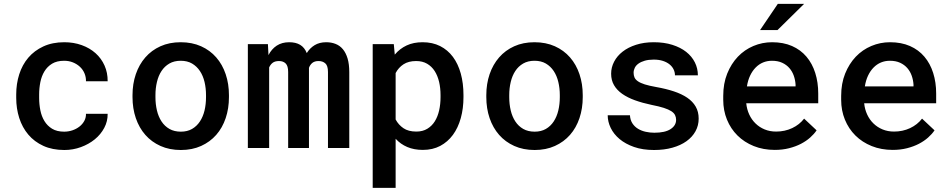

<svg xmlns="http://www.w3.org/2000/svg" viewBox="-20 -753 4841 977"><path d="M306.6 -83Q328.1 -83 348.4 -89.8Q368.7 -96.7 384.3 -108.9Q399.9 -121.1 408.9 -137.7Q418 -154.3 417.5 -173.8H527.8Q528.3 -135.7 510.5 -102.3Q492.7 -68.8 462.2 -43.9Q431.6 -19 391.6 -4.4Q351.6 10.3 307.6 10.3Q246.6 10.3 200.7 -10.7Q154.8 -31.7 124 -68.1Q93.3 -104.5 77.9 -152.6Q62.5 -200.7 62.5 -254.9V-272.5Q62.5 -326.7 77.9 -375Q93.3 -423.3 124 -459.5Q154.8 -495.6 200.7 -516.8Q246.6 -538.1 307.1 -538.1Q355 -538.1 395.8 -523.4Q436.5 -508.8 466.1 -482.4Q495.6 -456.1 512 -419.4Q528.3 -382.8 527.8 -339.4H417.5Q418 -360.8 409.9 -379.9Q401.9 -398.9 386.7 -413.1Q371.6 -427.2 351.1 -435.5Q330.6 -443.8 306.2 -443.8Q269.5 -443.8 245.1 -429Q220.7 -414.1 206.1 -389.9Q191.4 -365.7 185.3 -335Q179.2 -304.2 179.2 -272.5V-254.9Q179.2 -222.7 185.3 -191.9Q191.4 -161.1 206.1 -137Q220.7 -112.8 245.1 -97.9Q269.5 -83 306.6 -83Z M654.3 -269Q654.3 -326.2 671.1 -375.5Q688 -424.8 719.5 -460.9Q751 -497.1 796.4 -517.6Q841.8 -538.1 899.4 -538.1Q957.5 -538.1 1003.2 -517.6Q1048.8 -497.1 1080.3 -460.9Q1111.8 -424.8 1128.4 -375.5Q1145 -326.2 1145 -269V-258.8Q1145 -201.2 1128.4 -151.9Q1111.8 -102.5 1080.3 -66.7Q1048.8 -30.8 1003.4 -10.3Q958 10.3 900.4 10.3Q842.3 10.3 796.6 -10.3Q751 -30.8 719.5 -66.7Q688 -102.5 671.1 -151.9Q654.3 -201.2 654.3 -258.8ZM771 -258.8Q771 -222.7 778.6 -190.9Q786.1 -159.2 802 -135Q817.9 -110.8 842.3 -96.9Q866.7 -83 900.4 -83Q933.1 -83 957.3 -96.9Q981.4 -110.8 997.3 -135Q1013.2 -159.2 1020.8 -190.9Q1028.3 -222.7 1028.3 -258.8V-269Q1028.3 -304.2 1020.8 -335.9Q1013.2 -367.7 997.3 -391.6Q981.4 -415.5 957.3 -429.7Q933.1 -443.8 899.4 -443.8Q866.2 -443.8 841.8 -429.7Q817.4 -415.5 801.8 -391.6Q786.1 -367.7 778.6 -335.9Q771 -304.2 771 -269Z M1343.3 -528.3 1346.2 -472.7Q1361.8 -503.4 1388.2 -520.8Q1414.6 -538.1 1451.7 -538.1Q1485.4 -538.1 1507.6 -524.7Q1529.8 -511.2 1541 -482.9Q1556.6 -508.3 1581.1 -523.2Q1605.5 -538.1 1640.1 -538.1Q1666 -538.1 1687.7 -529.5Q1709.5 -521 1724.9 -502.4Q1740.2 -483.9 1748.8 -455.1Q1757.3 -426.3 1757.3 -385.7V0H1648.9V-386.7Q1648.9 -418.5 1635.5 -430.4Q1622.1 -442.4 1601.1 -442.4Q1581.1 -442.4 1569.3 -432.9Q1557.6 -423.3 1552.2 -407.7V0H1446.3V-386.7Q1446.3 -417.5 1433.8 -429.9Q1421.4 -442.4 1399.9 -442.4Q1379.4 -442.4 1367.7 -433.6Q1356 -424.8 1349.6 -409.7V0H1241.2V-528.3Z M2338.4 -258.8Q2338.4 -201.2 2324.7 -151.9Q2311 -102.5 2284.7 -66.7Q2258.3 -30.8 2220 -10.5Q2181.6 9.8 2131.8 9.8Q2086.9 9.8 2052.5 -4.9Q2018.1 -19.5 1993.2 -46.9V203.1H1876.5V-528.3H1983.9L1988.8 -475.1Q2014.2 -505.4 2049.1 -521.7Q2084 -538.1 2130.4 -538.1Q2180.7 -538.1 2219.5 -518.6Q2258.3 -499 2284.7 -463.6Q2311 -428.2 2324.7 -378.7Q2338.4 -329.1 2338.4 -269ZM2221.7 -269Q2221.7 -304.7 2214.4 -336.2Q2207 -367.7 2191.9 -391.4Q2176.8 -415 2153.3 -428.7Q2129.9 -442.4 2097.7 -442.4Q2058.6 -442.4 2033.2 -425.8Q2007.8 -409.2 1993.2 -381.3V-145Q2007.8 -117.7 2033 -100.6Q2058.1 -83.5 2098.6 -83.5Q2130.9 -83.5 2154.3 -97.7Q2177.7 -111.8 2192.6 -135.7Q2207.5 -159.7 2214.6 -191.4Q2221.7 -223.1 2221.7 -258.8Z M2454.6 -269Q2454.6 -326.2 2471.4 -375.5Q2488.3 -424.8 2519.8 -460.9Q2551.3 -497.1 2596.7 -517.6Q2642.1 -538.1 2699.7 -538.1Q2757.8 -538.1 2803.5 -517.6Q2849.1 -497.1 2880.6 -460.9Q2912.1 -424.8 2928.7 -375.5Q2945.3 -326.2 2945.3 -269V-258.8Q2945.3 -201.2 2928.7 -151.9Q2912.1 -102.5 2880.6 -66.7Q2849.1 -30.8 2803.7 -10.3Q2758.3 10.3 2700.7 10.3Q2642.6 10.3 2596.9 -10.3Q2551.3 -30.8 2519.8 -66.7Q2488.3 -102.5 2471.4 -151.9Q2454.6 -201.2 2454.6 -258.8ZM2571.3 -258.8Q2571.3 -222.7 2578.9 -190.9Q2586.4 -159.2 2602.3 -135Q2618.2 -110.8 2642.6 -96.9Q2667 -83 2700.7 -83Q2733.4 -83 2757.6 -96.9Q2781.7 -110.8 2797.6 -135Q2813.5 -159.2 2821 -190.9Q2828.6 -222.7 2828.6 -258.8V-269Q2828.6 -304.2 2821 -335.9Q2813.5 -367.7 2797.6 -391.6Q2781.7 -415.5 2757.6 -429.7Q2733.4 -443.8 2699.7 -443.8Q2666.5 -443.8 2642.1 -429.7Q2617.7 -415.5 2602.1 -391.6Q2586.4 -367.7 2578.9 -335.9Q2571.3 -304.2 2571.3 -269Z M3420.4 -143.1Q3420.4 -156.2 3415 -167.2Q3409.7 -178.2 3395.8 -187.3Q3381.8 -196.3 3357.7 -204.1Q3333.5 -211.9 3295.9 -219.2Q3249 -229 3211.2 -242.7Q3173.3 -256.3 3146.2 -275.4Q3119.1 -294.4 3104.5 -319.6Q3089.8 -344.7 3089.8 -377.9Q3089.8 -410.2 3105 -439.2Q3120.1 -468.3 3148.2 -490.2Q3176.3 -512.2 3216.6 -525.1Q3256.8 -538.1 3306.6 -538.1Q3359.4 -538.1 3401.1 -524.9Q3442.9 -511.7 3471.7 -489Q3500.5 -466.3 3515.9 -435.5Q3531.2 -404.8 3531.2 -369.6H3414.6Q3414.6 -385.3 3407.7 -399.7Q3400.9 -414.1 3387.2 -425.3Q3373.5 -436.5 3353.3 -443.1Q3333 -449.7 3306.6 -449.7Q3280.3 -449.7 3261 -444.1Q3241.7 -438.5 3229 -429.4Q3216.3 -420.4 3210.2 -408.2Q3204.1 -396 3204.1 -382.8Q3204.1 -369.6 3208.7 -358.9Q3213.4 -348.1 3226.1 -339.4Q3238.8 -330.6 3261.2 -323.5Q3283.7 -316.4 3319.3 -310.1Q3369.1 -301.3 3408.9 -288.1Q3448.7 -274.9 3476.8 -255.9Q3504.9 -236.8 3520 -210.7Q3535.2 -184.6 3535.2 -149.4Q3535.2 -114.3 3519 -85Q3502.9 -55.7 3473.1 -34.4Q3443.4 -13.2 3401.6 -1.5Q3359.9 10.3 3308.1 10.3Q3250.5 10.3 3206.5 -5.1Q3162.6 -20.5 3132.8 -45.4Q3103 -70.3 3087.6 -102.1Q3072.3 -133.8 3072.3 -166.5H3185.5Q3187 -142.1 3198.2 -125Q3209.5 -107.9 3227.1 -97.4Q3244.6 -86.9 3266.1 -82.3Q3287.6 -77.6 3309.6 -77.6Q3363.8 -77.6 3392.1 -95.9Q3420.4 -114.3 3420.4 -143.1Z M3922.4 9.8Q3863.8 9.8 3815.4 -9.8Q3767.1 -29.3 3732.7 -63.5Q3698.2 -97.7 3679.2 -144.3Q3660.2 -190.9 3660.2 -245.1V-265.1Q3660.2 -328.1 3680.4 -378.4Q3700.7 -428.7 3734.6 -464.4Q3768.6 -500 3813.7 -519Q3858.9 -538.1 3908.7 -538.1Q3966.3 -538.1 4010.3 -518.8Q4054.2 -499.5 4083.7 -464.6Q4113.3 -429.7 4128.4 -381.8Q4143.6 -334 4143.6 -276.9V-227.5H3777.3Q3780.3 -196.8 3792.5 -170.4Q3804.7 -144 3824.5 -124.8Q3844.2 -105.5 3870.8 -94.5Q3897.5 -83.5 3929.2 -83.5Q3973.6 -83.5 4011 -101.1Q4048.3 -118.7 4071.8 -149.4L4135.3 -89.8Q4122.6 -70.8 4102.5 -53Q4082.5 -35.2 4055.7 -21.2Q4028.8 -7.3 3995.4 1.2Q3961.9 9.8 3922.4 9.8ZM3908.2 -443.8Q3883.8 -443.8 3862.8 -435.1Q3841.8 -426.3 3825.2 -409.4Q3808.6 -392.6 3797.1 -368.4Q3785.6 -344.2 3780.8 -313.5H4028.3V-322.3Q4026.9 -345.7 4019.3 -367.4Q4011.7 -389.2 3997.1 -406.2Q3982.4 -423.3 3960.2 -433.6Q3938 -443.8 3908.2 -443.8ZM3938 -733.4H4071.8L3936.5 -600.1H3847.7Z M4522.5 9.8Q4463.9 9.8 4415.5 -9.8Q4367.2 -29.3 4332.8 -63.5Q4298.3 -97.7 4279.3 -144.3Q4260.3 -190.9 4260.3 -245.1V-265.1Q4260.3 -328.1 4280.5 -378.4Q4300.8 -428.7 4334.7 -464.4Q4368.7 -500 4413.8 -519Q4459 -538.1 4508.8 -538.1Q4566.4 -538.1 4610.4 -518.8Q4654.3 -499.5 4683.8 -464.6Q4713.4 -429.7 4728.5 -381.8Q4743.7 -334 4743.7 -276.9V-227.5H4377.4Q4380.4 -196.8 4392.6 -170.4Q4404.8 -144 4424.6 -124.8Q4444.3 -105.5 4470.9 -94.5Q4497.6 -83.5 4529.3 -83.5Q4573.7 -83.5 4611.1 -101.1Q4648.4 -118.7 4671.9 -149.4L4735.4 -89.8Q4722.7 -70.8 4702.6 -53Q4682.6 -35.2 4655.8 -21.2Q4628.9 -7.3 4595.5 1.2Q4562 9.8 4522.5 9.8ZM4508.3 -443.8Q4483.9 -443.8 4462.9 -435.1Q4441.9 -426.3 4425.3 -409.4Q4408.7 -392.6 4397.2 -368.4Q4385.7 -344.2 4380.9 -313.5H4628.4V-322.3Q4627 -345.7 4619.4 -367.4Q4611.8 -389.2 4597.2 -406.2Q4582.5 -423.3 4560.3 -433.6Q4538.1 -443.8 4508.3 -443.8Z"/></svg>

Font: Roboto Mono
Style: Regular
Weight: 500
Designer: Google
Version: Version 2.000986; 2015; ttfautohint (v1.3)